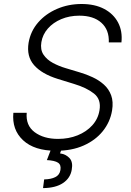

<svg xmlns="http://www.w3.org/2000/svg" viewBox="-20 -758 669 981"><path d="M535.9 -541.5Q538.4 -605.5 498 -641.7Q457.7 -677.9 385.3 -677.9Q334.9 -677.9 293.1 -660.3Q251.4 -642.8 224.6 -612.2Q197.8 -581.7 191.4 -542.6Q185 -504.3 202.4 -478.5Q219.8 -452.8 250.4 -436.4Q280.9 -420.1 314.3 -410.2L387.8 -388.1Q420.5 -378.6 452.8 -363.6Q485.1 -348.7 510.5 -326.2Q535.9 -303.6 547.9 -271.1Q560 -238.6 552.6 -193.2Q542.6 -134.2 505.1 -87.7Q467.7 -41.2 407.1 -14.4Q346.6 12.4 266.7 12.4Q155.5 12.4 97.8 -41.5Q40.1 -95.5 48.3 -181.8H116.5Q110.8 -117.2 157 -82.7Q203.1 -48.3 276.6 -48.3Q331.3 -48.3 376.6 -66.6Q421.9 -84.9 451.5 -117.7Q481.2 -150.6 488.3 -194.2Q497.9 -250 460.4 -279.8Q422.9 -309.7 358.3 -329.2L275.2 -354.8Q193.9 -380 154.3 -424.9Q114.7 -469.8 126.1 -539.8Q136.4 -599.1 175.1 -643.5Q213.8 -687.9 271.7 -712.7Q329.5 -737.6 396.7 -737.6Q464.5 -737.6 512.3 -712.4Q560 -687.1 583.3 -642.9Q606.5 -598.7 600.5 -541.5ZM243.6 -2.8H297.6L286.6 25.6Q317.1 30.2 335.4 50.1Q353.7 70 346.6 109Q339.5 152 302 177.2Q264.6 202.4 199.9 203.1L205.6 158.7Q240.8 158 262.8 146.8Q284.8 135.7 288.7 110.8Q293.3 84.5 276.5 73.3Q259.6 62.1 219.5 60Z"/></svg>

Font: Inter Light  BETA
Style: Italic
Weight: 300
Italic angle: 9.39999°
Designer: Rasmus Andersson
Foundry: rsms
Version: Version 3.011;git-f93a4a705